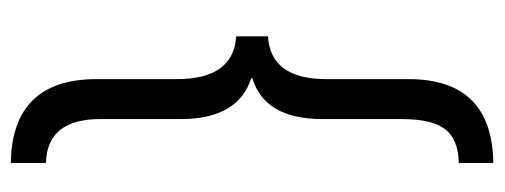

<svg xmlns="http://www.w3.org/2000/svg" viewBox="-298 -442 899 342"><g transform="rotate(-90 151.0 -270.5)"><path d="M257.8 -242.2Q181.6 -237.3 181.6 -138.7V7.8Q181.6 157.2 32.2 159.2V97.7Q74.7 96.7 92.5 73.2Q110.4 49.8 110.4 -3.9V-145Q110.4 -248 183.1 -270V-272Q110.4 -295.4 110.4 -397.9V-541Q110.4 -635.7 32.2 -637.7V-700.2Q181.6 -698.2 181.6 -546.9V-404.3Q181.6 -303.7 257.8 -298.8Z"/></g></svg>

Font: Segoe UI Historic
Style: Regular
Weight: 400
Foundry: Microsoft Corporation
Version: Version 1.03